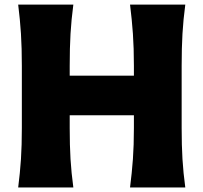

<svg xmlns="http://www.w3.org/2000/svg" viewBox="-20 -830 900 850"><path d="M60.5 0Q68.8 -64.9 72.8 -125.7Q76.7 -186.5 76.7 -263.2V-538.6Q76.7 -617.7 72.8 -680.4Q68.8 -743.2 60.5 -809.6H304.7Q295.9 -743.2 292.2 -680.4Q288.6 -617.7 288.6 -538.6V-495.1H572.8V-538.6Q572.8 -617.7 568.4 -680.4Q564 -743.2 555.7 -809.6H800.3Q791.5 -743.2 787.8 -680.4Q784.2 -617.7 784.2 -538.6V-263.2Q784.2 -186.5 787.8 -125.7Q791.5 -64.9 800.3 0H555.7Q564 -64.9 568.4 -125.7Q572.8 -186.5 572.8 -263.2V-319.8H288.6V-263.2Q288.6 -186.5 292.2 -125.7Q295.9 -64.9 304.7 0Z"/></svg>

Font: Pinar-DS3-FD ExtraBold
Style: Regular
Weight: 800
Designer: Amin Abedi
Version: Version 3.000